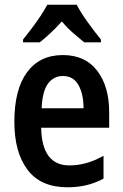

<svg xmlns="http://www.w3.org/2000/svg" viewBox="-20 -786 521 816"><path d="M247 -552Q342 -552 393 -485.5Q444 -419 444 -309V-243H155Q158 -83 275 -83Q348 -83 420 -124V-27Q353 10 267 10Q153 10 97 -64.5Q41 -139 41 -268Q41 -406 95 -479Q149 -552 247 -552ZM247 -463Q208 -463 184 -430.5Q160 -398 157 -326H335Q335 -386 313.5 -424.5Q292 -463 247 -463ZM306 -766Q323 -733 352.5 -692Q382 -651 409 -618V-606H338Q317 -623 291 -645.5Q265 -668 243 -695Q219 -668 193.5 -644.5Q168 -621 149 -606H78V-618Q95 -639 115 -665.5Q135 -692 152.5 -718.5Q170 -745 181 -766Z"/></svg>

Font: Noto Sans Malayalam Condensed SemiBold
Style: Regular
Weight: 600
Width: 3
Designer: Jelle Bosma - Monotype Design Team
Foundry: Monotype Imaging Inc.
Version: Version 2.104; ttfautohint (v1.8.4.7-5d5b)